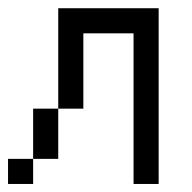

<svg xmlns="http://www.w3.org/2000/svg" viewBox="-20 -458 478 478"><path d="M250 -437.5V-375H187.5V-437.5ZM187.5 -437.5V-375H125V-437.5ZM312.5 -437.5V-375H250V-437.5ZM375 -437.5V-375H312.5V-437.5ZM375 -375V-312.5H312.5V-375ZM375 -312.5V-250H312.5V-312.5ZM375 -250V-187.5H312.5V-250ZM375 -187.5V-125H312.5V-187.5ZM375 -125V-62.5H312.5V-125ZM375 -62.5V0H312.5V-62.5ZM62.5 -62.5V0H0V-62.5ZM125 -125V-62.5H62.5V-125ZM187.5 -375V-312.5H125V-375ZM187.5 -312.5V-250H125V-312.5ZM187.5 -250V-187.5H125V-250ZM125 -187.5V-125H62.5V-187.5Z"/></svg>

Font: Sudo Var
Style: Regular
Weight: 400
Monospace: yes
Designer: Jens Kutilek
Foundry: Jens Kutilek
Version: Version 0.065;FEAKit 1.0